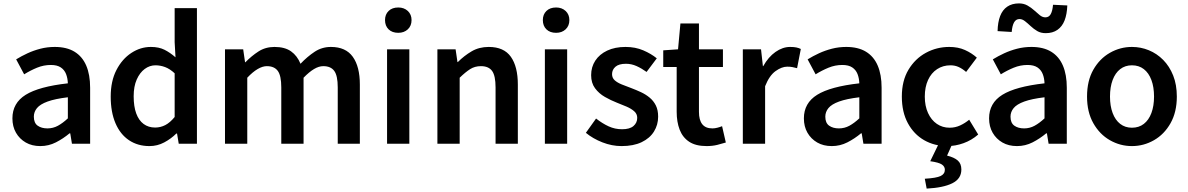

<svg xmlns="http://www.w3.org/2000/svg" viewBox="-20 -845 6986 1129"><path d="M217 14Q168 14 131.5 -7Q95 -28 74 -64.5Q53 -101 53 -149Q53 -239 131 -287.5Q209 -336 379 -355Q378 -385 368.5 -409.5Q359 -434 337.5 -448.5Q316 -463 279 -463Q237 -463 198 -447Q159 -431 122 -408L75 -496Q106 -515 141.5 -531.5Q177 -548 217.5 -558.5Q258 -569 302 -569Q372 -569 418 -541Q464 -513 487 -459.5Q510 -406 510 -329V0H403L393 -61H389Q352 -30 309 -8Q266 14 217 14ZM259 -90Q292 -90 320.5 -105.5Q349 -121 379 -149V-273Q304 -264 260 -248Q216 -232 197.5 -209.5Q179 -187 179 -159Q179 -122 201.5 -106Q224 -90 259 -90Z M859 14Q790 14 738.5 -20.5Q687 -55 659 -120.5Q631 -186 631 -277Q631 -368 664.5 -433Q698 -498 752 -533.5Q806 -569 867 -569Q914 -569 947 -552.5Q980 -536 1012 -508L1007 -597V-797H1138V0H1031L1021 -60H1017Q986 -29 945.5 -7.5Q905 14 859 14ZM892 -95Q924 -95 952 -109.5Q980 -124 1007 -157V-414Q979 -440 951 -450.5Q923 -461 894 -461Q860 -461 831 -439.5Q802 -418 784 -377.5Q766 -337 766 -279Q766 -219 781 -178Q796 -137 824.5 -116Q853 -95 892 -95Z M1303 0V-555H1410L1421 -479H1423Q1459 -516 1500 -542.5Q1541 -569 1594 -569Q1655 -569 1691.5 -543Q1728 -517 1747 -470Q1787 -512 1830 -540.5Q1873 -569 1926 -569Q2013 -569 2054.5 -511Q2096 -453 2096 -348V0H1966V-331Q1966 -400 1945.5 -428Q1925 -456 1881 -456Q1855 -456 1826.5 -439Q1798 -422 1765 -388V0H1634V-331Q1634 -400 1613.5 -428Q1593 -456 1549 -456Q1524 -456 1495 -439Q1466 -422 1434 -388V0Z M2256 0V-555H2387V0ZM2322 -652Q2286 -652 2265 -672.5Q2244 -693 2244 -727Q2244 -760 2265 -780.5Q2286 -801 2322 -801Q2356 -801 2378 -780.5Q2400 -760 2400 -727Q2400 -693 2378 -672.5Q2356 -652 2322 -652Z M2552 0V-555H2659L2670 -480H2672Q2709 -517 2753 -543Q2797 -569 2854 -569Q2943 -569 2984 -511Q3025 -453 3025 -348V0H2894V-331Q2894 -400 2873.5 -428Q2853 -456 2808 -456Q2772 -456 2744.5 -438.5Q2717 -421 2683 -388V0Z M3184 0V-555H3315V0ZM3250 -652Q3214 -652 3193 -672.5Q3172 -693 3172 -727Q3172 -760 3193 -780.5Q3214 -801 3250 -801Q3284 -801 3306 -780.5Q3328 -760 3328 -727Q3328 -693 3306 -672.5Q3284 -652 3250 -652Z M3635 14Q3578 14 3522 -8Q3466 -30 3425 -64L3485 -148Q3522 -119 3559 -102Q3596 -85 3638 -85Q3683 -85 3705 -104Q3727 -123 3727 -152Q3727 -175 3709.5 -190.5Q3692 -206 3664.5 -218Q3637 -230 3608 -241Q3572 -255 3537 -275Q3502 -295 3479 -326Q3456 -357 3456 -403Q3456 -451 3480.5 -488.5Q3505 -526 3550.5 -547.5Q3596 -569 3658 -569Q3716 -569 3762.5 -549Q3809 -529 3842 -502L3782 -422Q3753 -443 3723 -456.5Q3693 -470 3661 -470Q3619 -470 3599 -452.5Q3579 -435 3579 -409Q3579 -387 3594.5 -373Q3610 -359 3636 -348.5Q3662 -338 3692 -327Q3721 -316 3749 -303Q3777 -290 3800 -271Q3823 -252 3836.5 -225Q3850 -198 3850 -159Q3850 -111 3825.5 -71.5Q3801 -32 3753 -9Q3705 14 3635 14Z M4135 14Q4071 14 4032.5 -11.5Q3994 -37 3976.5 -82.5Q3959 -128 3959 -188V-451H3880V-549L3967 -555L3981 -707H4090V-555H4231V-451H4090V-187Q4090 -139 4109.5 -114.5Q4129 -90 4169 -90Q4183 -90 4198.5 -94Q4214 -98 4226 -103L4248 -7Q4226 0 4197.5 7Q4169 14 4135 14Z M4348 0V-555H4455L4466 -456H4468Q4498 -510 4540 -539.5Q4582 -569 4626 -569Q4648 -569 4662.5 -566Q4677 -563 4689 -557L4667 -444Q4652 -448 4639.5 -450.5Q4627 -453 4609 -453Q4577 -453 4540.5 -427Q4504 -401 4479 -338V0Z M4871 14Q4822 14 4785.5 -7Q4749 -28 4728 -64.5Q4707 -101 4707 -149Q4707 -239 4785 -287.5Q4863 -336 5033 -355Q5032 -385 5022.5 -409.5Q5013 -434 4991.5 -448.5Q4970 -463 4933 -463Q4891 -463 4852 -447Q4813 -431 4776 -408L4729 -496Q4760 -515 4795.5 -531.5Q4831 -548 4871.5 -558.5Q4912 -569 4956 -569Q5026 -569 5072 -541Q5118 -513 5141 -459.5Q5164 -406 5164 -329V0H5057L5047 -61H5043Q5006 -30 4963 -8Q4920 14 4871 14ZM4913 -90Q4946 -90 4974.5 -105.5Q5003 -121 5033 -149V-273Q4958 -264 4914 -248Q4870 -232 4851.5 -209.5Q4833 -187 4833 -159Q4833 -122 4855.5 -106Q4878 -90 4913 -90Z M5551 14Q5475 14 5414.5 -20.5Q5354 -55 5318.5 -120.5Q5283 -186 5283 -277Q5283 -370 5322 -435Q5361 -500 5424.5 -534.5Q5488 -569 5562 -569Q5614 -569 5654 -551Q5694 -533 5724 -506L5661 -422Q5639 -441 5617 -451Q5595 -461 5569 -461Q5525 -461 5490.5 -438.5Q5456 -416 5437 -374.5Q5418 -333 5418 -277Q5418 -222 5437 -180.5Q5456 -139 5489 -116.5Q5522 -94 5564 -94Q5597 -94 5626 -107.5Q5655 -121 5679 -141L5732 -54Q5693 -20 5645.5 -3Q5598 14 5551 14ZM5429 264 5418 206Q5486 202 5511 190Q5536 178 5536 153Q5536 134 5518 122Q5500 110 5450 103L5502 -4H5582L5549 70Q5590 80 5611.5 98.5Q5633 117 5633 152Q5633 206 5580 232.5Q5527 259 5429 264Z M5960 14Q5911 14 5874.5 -7Q5838 -28 5817 -64.5Q5796 -101 5796 -149Q5796 -239 5874 -287.5Q5952 -336 6122 -355Q6121 -385 6111.5 -409.5Q6102 -434 6080.5 -448.5Q6059 -463 6022 -463Q5980 -463 5941 -447Q5902 -431 5865 -408L5818 -496Q5849 -515 5884.5 -531.5Q5920 -548 5960.5 -558.5Q6001 -569 6045 -569Q6115 -569 6161 -541Q6207 -513 6230 -459.5Q6253 -406 6253 -329V0H6146L6136 -61H6132Q6095 -30 6052 -8Q6009 14 5960 14ZM6002 -90Q6035 -90 6063.5 -105.5Q6092 -121 6122 -149V-273Q6047 -264 6003 -248Q5959 -232 5940.5 -209.5Q5922 -187 5922 -159Q5922 -122 5944.5 -106Q5967 -90 6002 -90ZM6129 -650Q6100 -650 6079 -662.5Q6058 -675 6040.5 -691.5Q6023 -708 6007 -720.5Q5991 -733 5975 -733Q5954 -733 5943 -713.5Q5932 -694 5929 -657L5846 -662Q5847 -714 5861 -750.5Q5875 -787 5903 -806Q5931 -825 5972 -825Q6000 -825 6022 -812.5Q6044 -800 6061.5 -784Q6079 -768 6094.5 -755.5Q6110 -743 6127 -743Q6148 -743 6158.5 -762Q6169 -781 6172 -817L6256 -813Q6254 -761 6240 -725Q6226 -689 6198 -669.5Q6170 -650 6129 -650Z M6636 14Q6567 14 6506.5 -20.5Q6446 -55 6409 -120.5Q6372 -186 6372 -277Q6372 -370 6409 -435Q6446 -500 6506.5 -534.5Q6567 -569 6636 -569Q6688 -569 6735.5 -549.5Q6783 -530 6820 -492.5Q6857 -455 6878.5 -401Q6900 -347 6900 -277Q6900 -186 6863 -120.5Q6826 -55 6765.5 -20.5Q6705 14 6636 14ZM6636 -94Q6677 -94 6706 -116.5Q6735 -139 6750.5 -180.5Q6766 -222 6766 -277Q6766 -333 6750.5 -374.5Q6735 -416 6706 -438.5Q6677 -461 6636 -461Q6596 -461 6567 -438.5Q6538 -416 6522.5 -374.5Q6507 -333 6507 -277Q6507 -222 6522.5 -180.5Q6538 -139 6567 -116.5Q6596 -94 6636 -94Z"/></svg>

Font: Noto Sans HK SemiBold
Style: Regular
Weight: 600
Version: Version 2.004-H2;hotconv 1.0.118;makeotfexe 2.5.65603